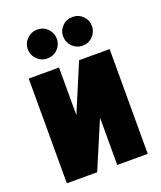

<svg xmlns="http://www.w3.org/2000/svg" viewBox="-131 -778 724 863"><g transform="rotate(-20 231.5 -346.5)"><path d="M149 -694Q121 -694 100.5 -673.5Q80 -653 80 -625Q80 -597 100.5 -576.5Q121 -556 149 -556Q179 -556 199 -576.5Q219 -597 219 -625Q219 -653 199 -673.5Q179 -694 149 -694ZM318 -693Q289 -693 269 -673Q249 -653 249 -625Q249 -597 269 -576.5Q289 -556 318 -556Q347 -556 367 -576.5Q387 -597 387 -625Q387 -653 367 -673Q347 -693 318 -693ZM184 -500H39V1H184L280 -225V1H426V-500H280L184 -272Z"/></g></svg>

Font: Advent Pro ExtraBold
Style: Regular
Weight: 800
Designer: VivaRado, Andreas Kalpakidis
Foundry: VivaRado, Andreas Kalpakidis
Version: Version 3.000